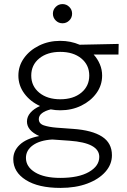

<svg xmlns="http://www.w3.org/2000/svg" viewBox="-20 -695 624 940"><path d="M275 -155Q251.5 -155 228.5 -159.5Q201.5 -153 185.8 -141Q170 -129 170 -112Q170 -89.5 194.8 -81.2Q219.5 -73 256 -70L338 -64Q431 -57.5 479.5 -26.2Q528 5 528 65Q528 110 496 146.2Q464 182.5 407.2 203.8Q350.5 225 276 225Q168 225 106.5 186.2Q45 147.5 45 84Q45 43.5 76.8 13.5Q108.5 -16.5 172 -29Q112 -56 112 -100Q112 -123.5 128.8 -143Q145.5 -162.5 176 -176Q128.5 -197.5 99.2 -237Q70 -276.5 70 -325Q70 -372.5 97.8 -411Q125.5 -449.5 172 -472.2Q218.5 -495 275 -495Q325.5 -495 370 -476L561 -480L560 -428H438.5Q458 -406.5 469 -380.2Q480 -354 480 -325Q480 -277.5 452.2 -239Q424.5 -200.5 378 -177.8Q331.5 -155 275 -155ZM275 -209Q339 -209 378 -241.2Q417 -273.5 417 -325Q417 -377 378 -409Q339 -441 275 -441Q211.5 -441 172.2 -409Q133 -377 133 -325Q133 -273.5 172.2 -241.2Q211.5 -209 275 -209ZM275 176Q364.5 176 415.2 147Q466 118 466 73Q466 4.5 321 -6L236 -12Q175.5 -8.5 141.2 16Q107 40.5 107 78Q107 121.5 151.8 148.8Q196.5 176 275 176ZM286 -581Q266.5 -581 252.8 -594.8Q239 -608.5 239 -628Q239 -647.5 252.8 -661.2Q266.5 -675 286 -675Q305.5 -675 319.2 -661.2Q333 -647.5 333 -628Q333 -608.5 319.2 -594.8Q305.5 -581 286 -581Z"/></svg>

Font: Geologica Thin
Style: Regular
Weight: 100
Designer: Sindre Bremnes, Frode Helland
Foundry: Monokrom Skriftforlag AS
Version: Version 1.010; ttfautohint (v1.8.4.7-5d5b);gftools[0.9.28]